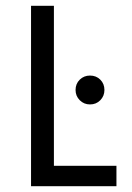

<svg xmlns="http://www.w3.org/2000/svg" viewBox="-20 -645 457 665"><path d="M87.5 0V-625H166.7V-70.8H383.3V0ZM291.7 -283.3Q270.8 -283.3 256.2 -297.9Q241.7 -312.5 241.7 -333.3Q241.7 -354.9 256.2 -369.1Q270.8 -383.3 291.7 -383.3Q313.2 -383.3 327.4 -369.1Q341.7 -354.9 341.7 -333.3Q341.7 -312.5 327.4 -297.9Q313.2 -283.3 291.7 -283.3Z"/></svg>

Font: Afacad Flux
Style: Regular
Weight: 400
Designer: Kristian Moeller
Foundry: Dicotype
Version: Version 1.100